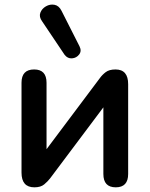

<svg xmlns="http://www.w3.org/2000/svg" viewBox="-20 -793 641 821"><path d="M256 -559 160 -702Q146 -721 152.5 -738.5Q159 -756 176.5 -766Q194 -776 213 -772.5Q232 -769 243 -747L320 -595Q330 -575 318.5 -560Q307 -545 288 -543.5Q269 -542 256 -559ZM127 8Q72 8 72 -55V-439Q72 -496 126 -496Q179 -496 179 -439V-155L407 -459Q417 -473 432 -484.5Q447 -496 474 -496Q528 -496 528 -433V-49Q528 8 475 8Q422 8 422 -49V-334L194 -30Q184 -17 169 -4.5Q154 8 127 8Z"/></svg>

Font: Chiron GoRound TC M
Style: Regular
Weight: 500
Designer: Ryoko NISHIZUKA 西塚涼子 (kana, bopomofo & ideographs); Paul D. Hunt (Latin, Greek & Cyrillic); Sandoll Communications 산돌커뮤니
Foundry: Adobe
Version: Version 1.000;hotconv 1.1.1;makeotfexe 2.6.0